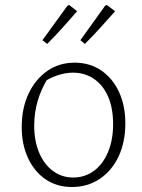

<svg xmlns="http://www.w3.org/2000/svg" viewBox="-20 -741 568 769"><path d="M268 8Q208 8 163 -22.5Q118 -53 92.5 -107.5Q67 -162 67 -232Q67 -308 94.5 -366Q122 -424 169.5 -457Q217 -490 279 -490Q339 -490 385 -459Q431 -428 456.5 -373Q482 -318 482 -247Q482 -172 455 -114.5Q428 -57 379.5 -24.5Q331 8 268 8ZM273 -30Q320 -30 356 -56.5Q392 -83 412.5 -131.5Q433 -180 433 -244Q433 -308 413 -354Q393 -400 356.5 -425Q320 -450 272 -450Q244 -450 212.5 -440Q181 -430 149 -409L173 -430Q145 -385 131 -337Q117 -289 117 -238Q117 -176 137 -129Q157 -82 192.5 -56Q228 -30 273 -30ZM150 -580 250 -718 257 -721 289 -696Q260 -663 230 -629.5Q200 -596 169 -565ZM302 -580 401 -718 408 -721 441 -696Q412 -663 381.5 -629.5Q351 -596 320 -565Z"/></svg>

Font: Piazzolla Thin Thin
Style: Regular
Weight: 250
Version: Version 2.005